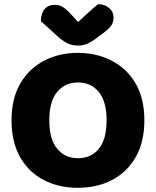

<svg xmlns="http://www.w3.org/2000/svg" viewBox="-20 -877 743 915"><path d="M668 -304Q668 -200 626.5 -128Q585 -56 513.5 -19Q442 18 351 18Q260 18 188.5 -19Q117 -56 76 -128Q35 -200 35 -304Q35 -408 77 -479.5Q119 -551 190.5 -588Q262 -625 351 -625Q440 -625 512 -588Q584 -551 626 -479.5Q668 -408 668 -304ZM488 -304Q488 -393 451 -438.5Q414 -484 351 -484Q290 -484 252.5 -439Q215 -394 215 -304Q215 -213 252.5 -168Q290 -123 352 -123Q414 -123 451 -168Q488 -213 488 -304ZM352 -772Q377 -795 401 -817Q425 -839 447 -857Q479 -857 500 -839Q521 -821 521 -793Q521 -772 511 -756.5Q501 -741 473 -720L445 -699Q416 -677 396 -668.5Q376 -660 352 -660Q322 -660 300 -671.5Q278 -683 258 -701L175 -776Q175 -813 192.5 -833.5Q210 -854 242 -854Q262 -854 279.5 -843.5Q297 -833 325 -802Z"/></svg>

Font: Baloo Bhaijaan 2 ExtraBold
Style: Regular
Weight: 800
Designer: Sanskriti Dholi, Noopur Datye and Ek Type
Foundry: Ek Type
Version: Version 1.701